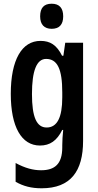

<svg xmlns="http://www.w3.org/2000/svg" viewBox="-20 -773 526 1033"><path d="M258 -753C216 -753 196 -730 196 -685C196 -641 218 -618 258 -618C299 -618 320 -641 320 -685C320 -729 300 -753 258 -753ZM198 -553C98 -553 38 -452 38 -268C38 -90 96 10 195 10C249 10 286 -16 315 -74H320C317 -46 315 -14 315 8V20C315 110 274 143 201 143C157 143 114 131 64 104V205C106 229 149 240 204 240C360 240 427 148 427 -15V-543H331L321 -473H314C285 -531 250 -553 198 -553ZM228 -456C289 -456 315 -401 315 -276V-249C315 -140 287 -87 231 -87C177 -87 152 -143 152 -267C152 -392 177 -456 228 -456Z"/></svg>

Font: Noto Sans Armenian ExtraCondensed SemiBold
Style: Regular
Weight: 600
Width: 2
Designer: Monotype Design Team
Foundry: Monotype Imaging Inc.
Version: Version 2.008